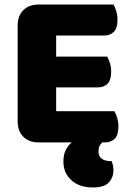

<svg xmlns="http://www.w3.org/2000/svg" viewBox="-20 -626 581 848"><path d="M151 3Q108 3 83 -22Q58 -47 58 -90V-513Q58 -556 83 -581Q108 -606 151 -606H481Q488 -595 493.5 -577Q499 -559 499 -539Q499 -501 482.5 -485Q466 -469 439 -469H228V-376H453Q460 -365 465.5 -347.5Q471 -330 471 -310Q471 -272 455 -256Q439 -240 412 -240H228V-135H485Q492 -124 497.5 -106Q503 -88 503 -68Q503 -30 487.5 -14Q472 2 446 3H431Q424 11 419.5 19.5Q415 28 415 43Q415 86 474 86Q477 95 479 105Q481 115 481 128Q481 157 461 179.5Q441 202 389 202Q362 202 338.5 194.5Q315 187 297.5 172Q280 157 270 136Q260 115 260 88Q260 55 271.5 34.5Q283 14 297 3Z"/></svg>

Font: Baloo Da
Style: Regular
Weight: 400
Designer: Noopur Datye and Ek Type
Foundry: Ek Type
Version: Version 1.443;PS 1.000;hotconv 16.6.51;makeotf.lib2.5.65220;